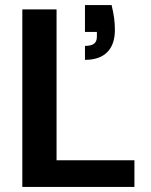

<svg xmlns="http://www.w3.org/2000/svg" viewBox="-20 -737 597 757"><path d="M68 0V-700H203V-105H510V0ZM315 -501V-556Q339 -556 350.5 -564.5Q362 -573 362 -592V-611H315V-717H420Q427 -688 430 -665.5Q433 -643 433 -619Q433 -562 403 -531.5Q373 -501 315 -501Z"/></svg>

Font: DM Sans 20pt
Style: Bold
Weight: 700
Version: Version 4.004;gftools[0.9.30]